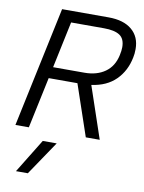

<svg xmlns="http://www.w3.org/2000/svg" viewBox="-102 -769 825 1099"><g transform="rotate(10 311.0 -219.5)"><path d="M168 -699H438Q526 -699 574 -658.5Q622 -618 622 -547Q622 -518 617 -497Q601 -417 548.5 -365Q496 -313 408 -301L510 0H429L328 -297H161L98 0H20ZM357 -363Q429 -363 477 -397Q525 -431 539 -497Q545 -524 545 -544Q545 -593 515 -613Q485 -633 423 -633H232L175 -363ZM190 63H271L138 260H69Z"/></g></svg>

Font: Prompt Light
Style: Italic
Weight: 300
Italic angle: -12°
Designer: Katatrad Team
Foundry: CadsonDemak
Version: Version 1.000